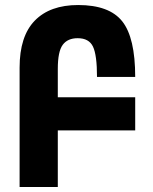

<svg xmlns="http://www.w3.org/2000/svg" viewBox="-20 -744 608 764"><path d="M518 -225V-357H210V-470Q210 -539 229.5 -565.5Q249 -592 289 -592Q334 -592 350 -558.5Q366 -525 366 -438H518Q518 -594 466.5 -659Q415 -724 291 -724Q179 -724 118.5 -662Q58 -600 58 -475V0H210V-225Z"/></svg>

Font: Noto Sans Armenian ExtraCondensed Extra
Style: Regular
Weight: 800
Width: 3
Designer: Monotype Design Team
Foundry: Monotype Imaging Inc.
Version: Version 1.901